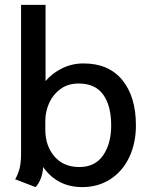

<svg xmlns="http://www.w3.org/2000/svg" viewBox="-20 -754 617 784"><path d="M42 -22Q54 -43 60 -66.5Q66 -90 66 -129V-734H166V-423Q193 -455 233.5 -475Q274 -495 321 -495Q424 -495 479.5 -427Q535 -359 535 -242Q535 -170 508 -112.5Q481 -55 431 -22.5Q381 10 316 10Q214 10 156 -72Q155 -47 146.5 -25Q138 -3 125 10ZM434 -242Q434 -322 401.5 -367.5Q369 -413 301 -413Q258 -413 227.5 -391Q197 -369 181 -334Q165 -299 165 -259V-225Q165 -159 202 -115.5Q239 -72 304 -72Q368 -72 401 -119.5Q434 -167 434 -242Z"/></svg>

Font: Niramit Medium
Style: Regular
Weight: 500
Designer: Katatrad Aksorn Co.,Ltd.
Foundry: Cadson Demak Co.,Ltd.
Version: Version 1.000; ttfautohint (v1.6)